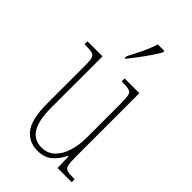

<svg xmlns="http://www.w3.org/2000/svg" viewBox="-236 -843 929 929"><g transform="rotate(45 229.0 -378.0)"><path d="M215 10Q155 10 121 -34.5Q87 -79 87 -184V-443Q87 -477 83 -492.5Q79 -508 64 -512Q49 -516 16 -516H12V-536H115V-183Q115 -15 217 -15Q259 -15 286 -41.5Q313 -68 326 -111Q339 -154 339 -203V-426Q339 -468 336 -487Q333 -506 318.5 -511Q304 -516 269 -516H266V-536H367V-101Q367 -62 371 -45Q375 -28 390 -24Q405 -20 438 -20H440V0H343L341 -77H337Q319 -39 290 -14.5Q261 10 215 10ZM197 -619Q220 -663 236.5 -697.5Q253 -732 263 -766H308V-756Q299 -739 281 -712.5Q263 -686 242 -658Q221 -630 202 -606H197Z"/></g></svg>

Font: Noto Serif Myanmar ExtraCondensed Thin
Style: Regular
Weight: 100
Width: 2
Designer: Ben Mitchell and the Monotype Design Team
Foundry: Monotype Imaging Inc.
Version: Version 2.106; ttfautohint (v1.8.4.7-5d5b)